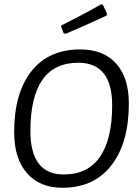

<svg xmlns="http://www.w3.org/2000/svg" viewBox="-20 -881 651 909"><path d="M459 -861 467 -859 487 -815 484 -807Q390 -763 291 -721L281 -724L268 -759Q385 -818 459 -861ZM360 -647Q470 -647 530 -580Q590 -513 590 -391Q590 -205 507.5 -98.5Q425 8 275 8Q168 8 107.5 -61.5Q47 -131 47 -255Q47 -440 128.5 -543.5Q210 -647 360 -647ZM351 -584Q124 -584 124 -260Q124 -55 282 -55Q396 -55 453.5 -139Q511 -223 511 -382Q511 -584 351 -584Z"/></svg>

Font: Alegreya Sans
Style: Italic
Weight: 400
Italic angle: -7°
Designer: Juan Pablo del Peral
Foundry: Huerta Tipografica
Version: Version 2.007